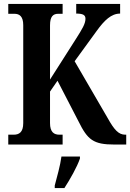

<svg xmlns="http://www.w3.org/2000/svg" viewBox="-20 -734 661 975"><path d="M22 0H298V-50H282C254 -50 234 -63 234 -109V-269L272 -324L379 -117C425 -24 454 0 561 0H621V-50H616C582 -50 560 -75 527 -134L359 -423L471 -577C510 -631 545 -665 590 -665V-714H367V-665C401 -665 414 -658 414 -639C414 -613 397 -586 366 -537L234 -330V-605C234 -651 250 -664 276 -664H298V-714H22V-664H53C79 -664 98 -651 98 -606V-109C98 -62 77 -50 49 -50H22ZM258 208V221H307C335 178 372 113 386 71V61H292C286 107 269 166 258 208Z"/></svg>

Font: Noto Serif Georgian ExtraCondensed Bold
Style: Regular
Weight: 700
Width: 2
Designer: Monotype Design Team, Akaki Razmadze
Foundry: Google LLC
Version: Version 2.003